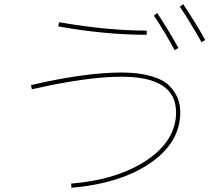

<svg xmlns="http://www.w3.org/2000/svg" viewBox="-20 -866 1040 916"><path d="M714 -792 730 -804Q794 -706 831 -637L813 -627Q764 -718 714 -792ZM838 -834 854 -846Q921 -745 959 -675L941 -665Q889 -758 838 -834ZM128 -460Q385 -520 560 -520Q642 -520 700.5 -503Q759 -486 787.5 -457Q816 -428 828 -397Q840 -366 840 -330Q840 -187 698.5 -89Q557 9 321 30L319 10Q544 -9 682 -103Q820 -197 820 -330Q820 -500 560 -500Q395 -500 132 -440ZM258 -740 262 -760Q492 -720 680 -720V-700Q481 -700 258 -740Z"/></svg>

Font: M PLUS 1p Thin
Style: Regular
Weight: 250
Version: Version 1.062